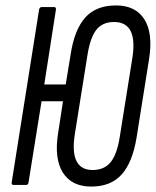

<svg xmlns="http://www.w3.org/2000/svg" viewBox="-20 -681 574 707"><path d="M407 -661Q479 -661 511.5 -610Q544 -559 529 -464L483 -175Q468 -83 428 -38.5Q388 6 316 6Q244 6 211.5 -45.5Q179 -97 194 -191L212 -308H133L85 -9Q84 0 76 0H30Q22 0 23 -9L124 -646Q126 -655 134 -655H179Q187 -655 186 -646L143 -370H222L240 -480Q254 -572 294 -616.5Q334 -661 407 -661ZM467 -465Q489 -600 400 -600Q357 -600 334.5 -571Q312 -542 302 -478L256 -190Q234 -55 321 -55Q364 -55 387.5 -84Q411 -113 421 -177Z"/></svg>

Font: Sofia Sans Extra Condensed
Style: Italic
Weight: 400
Italic angle: -9°
Designer: Botio Nikoltchev, Ani Petrova
Foundry: lettersoup
Version: Version 4.101; ttfautohint (v1.8.4.7-5d5b)